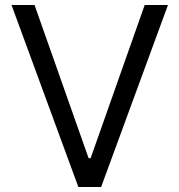

<svg xmlns="http://www.w3.org/2000/svg" viewBox="-20 -747 716 767"><path d="M342 -115 558 -727H651L384 0H293L26 -727H118L334 -115Z"/></svg>

Font: Sinter
Style: Regular
Weight: 400
Foundry: Adobe & rsms
Version: Version 1.000